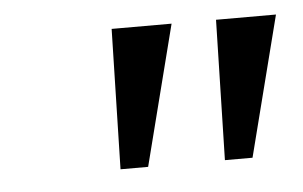

<svg xmlns="http://www.w3.org/2000/svg" viewBox="-30 -761 448 284"><g transform="rotate(-5 194.0 -619.0)"><path d="M233 -723H144L139 -515H180ZM388 -723H299L294 -515H335Z"/></g></svg>

Font: United Sans ExtraLight
Style: Italic
Weight: 200
Italic angle: -8°
Designer: Pablo Impallari, Rodrigo Fuenzalida (Modified by Dan O. Williams)
Version: Version 1.000;PS 001.000;hotconv 1.0.88;makeotf.lib2.5.64775